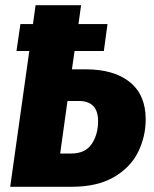

<svg xmlns="http://www.w3.org/2000/svg" viewBox="-20 -714 589 734"><path d="M537 -258Q537 -192 508 -133Q479 -74 415.5 -37Q352 0 255 0H19L92 -519H43L58 -622H106L116 -694H290L280 -622H391L377 -519H265L255 -449H307Q416 -449 476.5 -400Q537 -351 537 -258ZM355 -251Q355 -328 281 -328H238L210 -127H251Q306 -127 330.5 -163.5Q355 -200 355 -251Z"/></svg>

Font: Fira Sans Condensed ExtraBold
Style: Italic
Weight: 800
Width: 3
Italic angle: -8°
Designer: bBox Type GmbH & Carrois Corporate GbR & Edenspiekermann AG
Foundry: bBox Type GmbH & Carrois Corporate GbR & Edenspiekermann AG
Version: Version 4.301